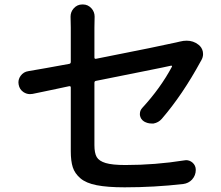

<svg xmlns="http://www.w3.org/2000/svg" viewBox="-20 -800 979 849"><path d="M695.3 -274.4Q680.7 -257.8 659.2 -253.9Q654.3 -253.9 649.4 -253.9Q632.8 -253.9 617.2 -262.7Q601.6 -272.5 598.6 -291Q598.6 -293.9 598.6 -296.9Q598.6 -311.5 609.4 -323.2Q689.5 -410.2 740.2 -504.9Q741.2 -506.8 740.2 -508.3Q739.3 -509.8 737.3 -509.8Q721.7 -505.9 604 -482.4Q486.3 -459 404.3 -442.4Q397.5 -441.4 397.5 -433.6V-158.2Q397.5 -123 407.7 -105.5Q418 -87.9 447.3 -79.1Q476.6 -70.3 534.2 -70.3Q666 -70.3 794.9 -90.8Q798.8 -91.8 802.7 -91.8Q818.4 -91.8 831.1 -81.1Q845.7 -68.4 845.7 -48.8Q845.7 -24.4 829.1 -5.9Q813.5 10.7 790 13.7Q662.1 28.3 531.2 28.3Q455.1 28.3 407.7 19Q360.4 9.8 335.4 -11.7Q310.5 -33.2 301.8 -60.5Q293 -87.9 293 -130.9V-413.1Q293 -419.9 286.1 -418.9Q258.8 -413.1 229 -406.7Q199.2 -400.4 168.5 -394Q137.7 -387.7 124 -384.8Q118.2 -383.8 112.3 -383.8Q97.7 -383.8 84 -392.6Q66.4 -404.3 62.5 -425.8Q61.5 -430.7 61.5 -435.5Q61.5 -451.2 71.3 -464.8Q84 -482.4 105.5 -485.4Q169.9 -496.1 286.1 -517.6Q293 -518.6 293 -526.4V-677.7L292 -726.6Q292 -747.1 305.7 -762.7Q321.3 -780.3 343.8 -780.3H346.7Q369.1 -780.3 384.8 -762.7Q398.4 -747.1 398.4 -726.6L397.5 -677.7V-545.9Q397.5 -539.1 404.3 -540Q696.3 -597.7 758.8 -612.3Q768.6 -614.3 775.4 -616.2Q791 -620.1 805.7 -620.1Q835 -620.1 857.4 -602.5Q873 -590.8 877 -571.3Q877.9 -565.4 877.9 -560.5Q877.9 -546.9 870.1 -533.2Q868.2 -530.3 867.2 -528.3Q787.1 -380.9 695.3 -274.4Z"/></svg>

Font: Gen Jyuu Gothic P Medium
Style: Regular
Weight: 500
Designer: [Source Han Sans]
Ryoko NISHIZUKA  (kana & ideographs); Paul D. Hunt (Latin, Greek & Cyrillic); Wenlong ZHANG  (bopomofo
Version: Version 1.002.20150607